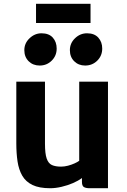

<svg xmlns="http://www.w3.org/2000/svg" viewBox="-20 -990 671 1018"><path d="M246 8Q188 8 152.2 -9.2Q116.5 -26.5 98 -58.5Q79.5 -90.5 73 -134Q66.5 -177.5 66.5 -230V-557H218.5V-228Q218.5 -175.5 227.5 -149.5Q236.5 -123.5 255.2 -115Q274 -106.5 303.5 -106.5Q321.5 -106.5 340.5 -111.5Q359.5 -116.5 375.5 -123.8Q391.5 -131 400 -137.5V-557H552.5V8H455.5Q436 8 425.2 2Q414.5 -4 414.5 -26V-46Q395 -31.5 367.5 -19.5Q338.5 -7 306.5 0.5Q274.5 8 246 8ZM190.5 -642.5Q155 -642.5 132 -665.2Q109 -688 109 -724Q109 -761 136.8 -787.2Q164.5 -813.5 200 -813.5Q239.5 -813.5 260 -790.5Q280.5 -767.5 280.5 -732.5Q280.5 -694.5 254.2 -668.5Q228 -642.5 190.5 -642.5ZM431.5 -642.5Q396.5 -642.5 373.5 -665.2Q350.5 -688 350.5 -724Q350.5 -761 377.8 -787.2Q405 -813.5 441.5 -813.5Q480.5 -813.5 501.2 -790.5Q522 -767.5 522 -732.5Q522 -694.5 495.8 -668.5Q469.5 -642.5 431.5 -642.5ZM171 -868V-970H460V-868Z"/></svg>

Font: Koeln Type Sans
Style: Bold
Weight: 700
Designer: Eben Sorkin
Foundry: Eben Sorkin
Version: Version 2.001